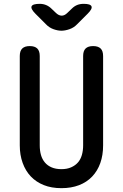

<svg xmlns="http://www.w3.org/2000/svg" viewBox="-20 -970 640 1000"><path d="M83 -678Q83 -705 96 -717.5Q109 -730 135 -730Q161 -730 174 -717.5Q187 -705 187 -678V-213Q187 -185 193.5 -162.5Q200 -140 214 -123.5Q228 -107 249.5 -98Q271 -89 300 -89Q329 -89 350.5 -98.5Q372 -108 386 -124Q400 -140 406.5 -163Q413 -186 413 -213V-678Q413 -705 426 -717.5Q439 -730 465 -730Q491 -730 504 -717.5Q517 -705 517 -678V-213Q517 -162 502.5 -121Q488 -80 460 -50.5Q432 -21 391.5 -5.5Q351 10 300 10Q248 10 208 -6Q168 -22 140.5 -51Q113 -80 98 -121.5Q83 -163 83 -213ZM187 -950Q205 -950 220.5 -943.5Q236 -937 249 -924L270 -904Q285 -889 300.5 -888.5Q316 -888 331 -903L354 -925Q367 -938 382 -944Q397 -950 416 -950Q451 -950 456.5 -937Q462 -924 437 -899L382 -844Q365 -826 342 -818Q319 -810 300 -810Q281 -810 258.5 -818Q236 -826 219 -844L165 -898Q139 -924 144.5 -937Q150 -950 187 -950Z"/></svg>

Font: Maple Mono NL Medium
Style: Regular
Weight: 500
Monospace: yes
Designer: subframe7536
Version: Version 7.000